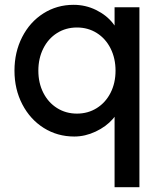

<svg xmlns="http://www.w3.org/2000/svg" viewBox="-20 -556 670 796"><path d="M455 -125H475Q475 -94 447.5 -62.5Q420 -31 376.5 -10.5Q333 10 288 10Q218 10 161.5 -25.5Q105 -61 72.5 -123.5Q40 -186 40 -263Q40 -340 72 -402.5Q104 -465 160 -500.5Q216 -536 285 -536Q335 -536 378.5 -514.5Q422 -493 448.5 -459Q475 -425 475 -391L455 -389V-526H558V220H455ZM459 -263Q459 -314 438.5 -355Q418 -396 381.5 -419Q345 -442 299 -442Q253 -442 216.5 -419Q180 -396 159.5 -355Q139 -314 139 -263Q139 -212 159.5 -171.5Q180 -131 216.5 -108Q253 -85 299 -85Q345 -85 381.5 -108Q418 -131 438.5 -171.5Q459 -212 459 -263Z"/></svg>

Font: Easer Grotesk Variable
Style: Regular
Weight: 400
Designer: Boardeaser, Bonnie Shaver-Troup, Thomas Jockin
Foundry: Lexend
Version: Version 1.001;Glyphs 3.1.2 (3151)